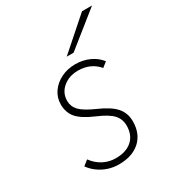

<svg xmlns="http://www.w3.org/2000/svg" viewBox="-180 -832 853 945"><g transform="rotate(-30 246.0 -360.0)"><path d="M216 12Q185.5 12 157 2.8Q128.5 -6.5 104.2 -23.8Q80 -41 63 -65L92 -88Q115.5 -56 148 -39Q180.5 -22 218 -22Q277.5 -22 310.8 -52Q344 -82 344 -135Q344 -172 320.2 -198Q296.5 -224 235 -250Q167 -279 141 -310Q115 -341 115 -386Q115 -425 136.5 -456Q158 -487 194.2 -505Q230.5 -523 275 -523Q318.5 -523 355 -506.2Q391.5 -489.5 414 -460L386 -438Q342.5 -489 271 -489Q220 -489 185.5 -460Q151 -431 151 -386Q151 -354 173.5 -330.2Q196 -306.5 256 -280Q325 -250 353 -217.2Q381 -184.5 381 -138Q381 -68.5 337.2 -28.2Q293.5 12 216 12ZM258 -576 435 -732H492L297 -576Z"/></g></svg>

Font: Overpass Thin
Style: Italic
Weight: 250
Italic angle: -10°
Designer: Delve Withrington, Dave Bailey, Thomas Jockin
Foundry: Delve Fonts LLC
Version: Version 4.000